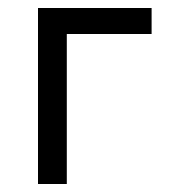

<svg xmlns="http://www.w3.org/2000/svg" viewBox="-20 -460 434 480"><path d="M75 0H147V-375H359V-440H75Z"/></svg>

Font: Tilda Sans VF
Style: Regular
Weight: 400
Designer: ParaType Ltd
Foundry: ParaType Ltd
Version: Version 1.010